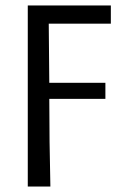

<svg xmlns="http://www.w3.org/2000/svg" viewBox="-20 -506 453 705"><path d="M82 179V-486H387V-419H159L161 -202H367V-143H161Q161 -62 162 14.5Q163 91 165 179Z"/></svg>

Font: Pinyin1712
Style: Regular
Weight: 400
Version: Version 1